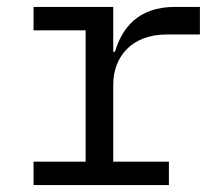

<svg xmlns="http://www.w3.org/2000/svg" viewBox="-20 -536 640 556"><path d="M77.1 0H469.1V-67.8H307.9V-290.8C307.9 -371.1 361.2 -436.1 462 -436.1H558.9V-516H486.9C378.9 -516 333.1 -453.8 312.9 -386H307.9V-516H77.1V-448.2H228V-67.8H77.1Z"/></svg>

Font: Margiela Mono
Style: Regular
Weight: 400
Designer: Mike Abbink, Paul van der Laan, Pieter van Rosmalen
Foundry: Bold Monday
Version: Version 2.003 2021